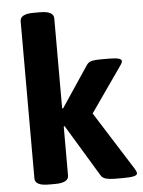

<svg xmlns="http://www.w3.org/2000/svg" viewBox="-54 -797 628 842"><g transform="rotate(-5 260.5 -376.0)"><path d="M126 2Q66 2 66 -30V-722Q66 -754 126 -754H154Q214 -754 214 -722V-326L218 -325L339 -506Q348 -519 363 -522Q378 -525 400 -525H437Q493 -525 493 -510Q493 -502 484 -490L312 -244L314 -341L508 -34Q516 -21 516 -13Q516 2 459 2H417Q395 2 379.5 -2Q364 -6 357 -17L218 -247L214 -246V-30Q214 2 154 2Z"/></g></svg>

Font: Asap
Style: Regular
Weight: 400
Designer: Pablo Cosgaya
Foundry: Omnibus-Type
Version: Version 3.001